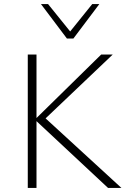

<svg xmlns="http://www.w3.org/2000/svg" viewBox="-20 -927 637 947"><path d="M513 0 152 -337 479 -658H536L190 -329L193 -354L579 0ZM117 0V-658H160V0ZM310 -737 319 -763 435 -907H470L342 -737ZM310 -737 182 -907H217L334 -762L342 -737Z"/></svg>

Font: Ysabeau SC ExtraLight
Style: Regular
Weight: 250
Designer: Christian Thalmann (Catharsis Fonts)
Version: Version 2.001;gftools[0.9.30]; featfreeze: smcp